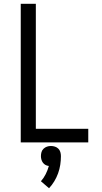

<svg xmlns="http://www.w3.org/2000/svg" viewBox="-20 -755 540 1018"><path d="M90 0H448V-72H170V-735H90ZM240 243Q256 226 268 206Q280 186 288 164Q296 142 299.5 119Q303 96 303 73Q303 62 300 51.5Q297 41 289.5 33.5Q282 26 271.5 22.5Q261 19 250 19Q239 19 229 22.5Q219 26 211 33.5Q203 41 200 51.5Q197 62 197 73Q197 82 199.5 91Q202 100 207.5 107.5Q213 115 221 119.5Q229 124 239 125Q239 125 239 125Q239 125 239 125Q233 147 222.5 168Q212 189 197 206Z"/></svg>

Font: Iosevka SS09
Style: Regular
Weight: 400
Monospace: yes
Designer: Belleve Invis
Foundry: Belleve Invis
Version: Version 5.2.1; ttfautohint (v1.8.3)